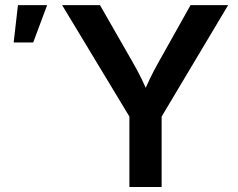

<svg xmlns="http://www.w3.org/2000/svg" viewBox="-20 -748 951 768"><path d="M497.6 0V-281.7L228.5 -727.5H379.9L510.3 -500Q530.3 -465.3 546.6 -431.9Q563 -398.4 580.6 -355H545.9Q563 -398.9 579.3 -432.6Q595.7 -466.3 614.7 -500L742.2 -727.5H892.6L626.5 -281.7V0ZM34.7 -578.1 51.8 -727.5H168.5L112.8 -578.1Z"/></svg>

Font: Inter 20pt SemiBold
Style: Regular
Weight: 600
Version: Version 4.001;git-66647c0bb